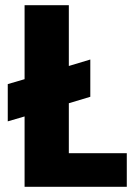

<svg xmlns="http://www.w3.org/2000/svg" viewBox="-20 -722 525 742"><path d="M470 -130V0H75V-272L10 -253V-397L75 -416V-702H246V-467L329 -492V-348L246 -323V-130Z"/></svg>

Font: IBM-Poppins
Style: Poppins-Bold
Weight: 700
Designer: Mike Abbink, Paul van der Laan, Pieter van Rosmalen, Ben Mitchell, Mark Frömberg
Foundry: Bold Monday
Version: Version 1.1